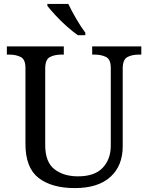

<svg xmlns="http://www.w3.org/2000/svg" viewBox="-20 -951 757 981"><path d="M362 10Q244 10 177 -42Q110 -94 110 -216V-604Q110 -648 85.5 -660Q61 -672 28 -672H15V-714H306V-672H293Q259 -672 235 -659.5Q211 -647 211 -600V-210Q211 -123 258 -86.5Q305 -50 378 -50Q464 -50 505 -94Q546 -138 546 -206V-604Q546 -648 521.5 -660Q497 -672 464 -672H451V-714H702V-672H689Q655 -672 631 -659.5Q607 -647 607 -600V-204Q607 -104 544 -47Q481 10 362 10ZM378 -771Q352 -789 320 -817.5Q288 -846 261.5 -875Q235 -904 222 -921V-931H329Q345 -897 369.5 -855Q394 -813 416 -784V-771Z"/></svg>

Font: Noto Serif Khitan Small Script
Style: Regular
Weight: 400
Designer: LIU Zhao, ZHANG Congyu, Kushim JIANG
Foundry: Guyu Beijing Co. Ltd.
Version: Version 1.000; ttfautohint (v1.8.4.7-5d5b)